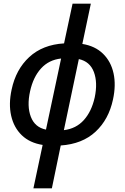

<svg xmlns="http://www.w3.org/2000/svg" viewBox="-20 -780 676 1040"><path d="M161 240 211 5Q141 -6 98 -47.5Q55 -89 40.5 -153Q26 -217 43 -295Q66 -404 138.5 -471Q211 -538 327 -545L373 -760H472L426 -542Q495 -531 538 -489Q581 -447 595 -383Q609 -319 592 -241Q569 -133 497.5 -66.5Q426 0 309 8L261 240ZM143 -286Q125 -205 147 -147.5Q169 -90 229 -78L311 -463Q245 -456 202.5 -409.5Q160 -363 143 -286ZM493 -252Q510 -333 488.5 -390Q467 -447 407 -460L326 -75Q392 -83 434 -129.5Q476 -176 493 -252Z"/></svg>

Font: Noto Sans SemiCondensed Medium
Style: Italic
Weight: 500
Width: 4
Italic angle: -12°
Designer: Monotype Design Team
Foundry: Monotype Imaging Inc.
Version: Version 2.013; ttfautohint (v1.8.4.7-5d5b)